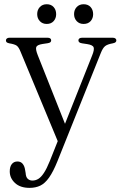

<svg xmlns="http://www.w3.org/2000/svg" viewBox="-20 -644 576 906"><path d="M292 -46.5 258 35.5 77 -400Q68.5 -421.5 58.8 -428.5Q49 -435.5 24 -439.5Q14.5 -441.5 11.2 -444.8Q8 -448 8 -453.5Q8 -459 12.5 -462.5Q17 -466 25 -466H204Q212.5 -466 217 -462.8Q221.5 -459.5 221.5 -453.5Q221.5 -448.5 218 -445Q214.5 -441.5 204.5 -440L181 -436.5Q155.5 -432.5 151.2 -422.2Q147 -412 158 -384ZM215 116 264 -7 273.5 -26.5 414.5 -381.5Q426 -409.5 421.8 -420.8Q417.5 -432 391 -436L367.5 -439.5Q358 -441 354 -444.5Q350 -448 350 -453.5Q350 -459.5 354.8 -462.8Q359.5 -466 368 -466H511.5Q520 -466 524.5 -462.5Q529 -459 529 -453.5Q529 -448.5 525.5 -445Q522 -441.5 512 -439.5Q486.5 -435 475.8 -426.2Q465 -417.5 455.5 -393.5L251 117Q231 166.5 211.5 194Q192 221.5 170 232Q148 242.5 119.5 242.5Q75.5 242.5 50.8 219.5Q26 196.5 26 165Q26 142.5 35.8 130.2Q45.5 118 62.5 118Q78 118 87 129Q96 140 98.5 158L101 172.5Q102 191.5 111 199.8Q120 208 133 208Q148 208 161 200Q174 192 187.2 172Q200.5 152 215 116ZM200.5 -531Q180.5 -531 168 -544.2Q155.5 -557.5 155.5 -577.5Q155.5 -597.5 168 -610.8Q180.5 -624 200.5 -624Q221 -624 233 -610.8Q245 -597.5 245 -577Q245 -557.5 233 -544.2Q221 -531 200.5 -531ZM374.5 -531Q354.5 -531 342 -544.2Q329.5 -557.5 329.5 -577.5Q329.5 -597.5 342 -610.8Q354.5 -624 374.5 -624Q395.5 -624 407.5 -610.8Q419.5 -597.5 419.5 -577Q419.5 -557.5 407.5 -544.2Q395.5 -531 374.5 -531Z"/></svg>

Font: Fraunces Light
Style: Regular
Weight: 300
Version: Version 1.000;[b76b70a41]